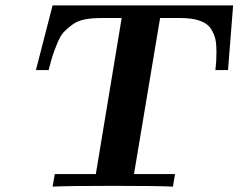

<svg xmlns="http://www.w3.org/2000/svg" viewBox="-20 -695 888 715"><path d="M113.8 -434.1 175.8 -674.8H848.1L829.1 -434.1H782.2Q786.1 -466.3 786.1 -501Q786.1 -528.8 782.5 -547.4Q778.8 -565.9 766.4 -586.4Q753.9 -606.9 725.3 -617.4Q696.8 -627.9 651.9 -627.9H576.2L479 -46.9H631.8L624 0Q569.8 -2.9 399.9 -2.9Q230 -2.9 175.8 0L184.1 -46.9H336.9L433.1 -627.9H356.9Q321.8 -627.9 294.9 -622.6Q268.1 -617.2 248.5 -602.5Q229 -587.9 217 -575Q205.1 -562 193.6 -534.4Q182.1 -506.8 176.5 -489.5Q170.9 -472.2 161.1 -434.1Z"/></svg>

Font: CMU Serif Extra
Style: BoldSlanted
Weight: 700
Italic angle: -9.46001°
Version: Version 0.7.0